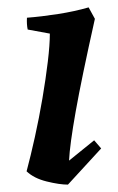

<svg xmlns="http://www.w3.org/2000/svg" viewBox="-20 -488 320 520"><path d="M115 -397 55 -408Q52 -422 53 -440Q92 -443 137 -450Q182 -457 220 -468L237 -437Q201 -276 185 -186Q169 -96 167 -53L235 -108L254 -86L164 12Q141 12 106.5 3.5Q72 -5 52 -24Q63 -65 74.5 -117Q86 -169 95 -222Q104 -275 109.5 -321Q115 -367 115 -397Z"/></svg>

Font: Labrada SemiBold
Style: Italic
Weight: 600
Italic angle: -7°
Designer: Mercedes Jáuregui
Foundry: Omnibus-Type Team
Version: Version 1.000; ttfautohint (v1.8.4.7-5d5b)